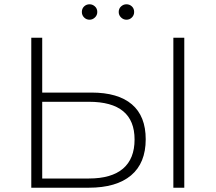

<svg xmlns="http://www.w3.org/2000/svg" viewBox="-20 -876 1006 896"><path d="M126 0V-700H177V-444H407Q531 -444 595.5 -389Q660 -334 660 -226Q660 -115 591.5 -57.5Q523 0 394 0ZM177 -43H395Q500 -43 554 -89Q608 -135 608 -225Q608 -401 395 -401H177ZM789 0V-700H840V0ZM570 -784Q556 -784 545 -794.5Q534 -805 534 -820Q534 -836 545 -846Q556 -856 570 -856Q585 -856 595.5 -846Q606 -836 606 -820Q606 -805 595.5 -794.5Q585 -784 570 -784ZM398 -784Q383 -784 372.5 -794.5Q362 -805 362 -820Q362 -836 372.5 -846Q383 -856 398 -856Q412 -856 423 -846Q434 -836 434 -820Q434 -805 423 -794.5Q412 -784 398 -784Z"/></svg>

Font: Montserrat Light
Style: Regular
Weight: 300
Designer: Julieta Ulanovsky
Foundry: Julieta Ulanovsky
Version: Version 9.000; ttfautohint (v1.8.4.7-5d5b)